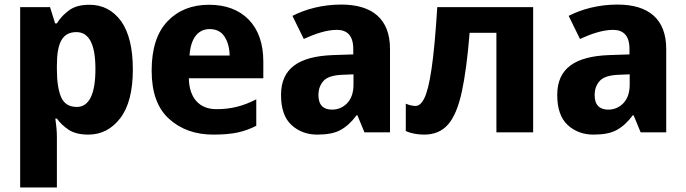

<svg xmlns="http://www.w3.org/2000/svg" viewBox="-20 -577 2989 837"><path d="M370.1 -556.2C332.5 -556.2 303.2 -548.3 281.2 -532.2C259.3 -516.1 241.2 -497.1 228 -475.1H220.2L198.2 -545.9H67.9V240.2H228V20C228 -6.8 225.1 -33.2 221.2 -60.1H228C240.7 -42 257.8 -25.9 278.8 -11.7C299.8 2.4 328.6 9.8 365.2 9.8C421.4 9.8 467.8 -14.2 504.4 -62C541 -109.9 559.1 -180.7 559.1 -273.9C559.1 -366.7 542 -437 507.8 -484.9C473.1 -532.2 427.2 -556.2 370.1 -556.2ZM313 -437C369.1 -437 396 -382.8 396 -275.9C396 -168.9 369.6 -110.8 314.9 -110.8C281.7 -110.8 258.8 -125 246.6 -153.3C234.4 -181.6 228 -222.2 228 -274.9V-291C228 -388.2 250.5 -437 313 -437Z M891.1 -556.2C816.4 -556.2 756.3 -532.2 710.4 -484.4C664.1 -436 641.1 -364.3 641.1 -269C641.1 -174.3 666.5 -104 717.3 -58.6C767.6 -13.2 831.5 9.8 909.2 9.8C951.7 9.8 987.8 6.8 1016.6 0.5C1045.4 -5.9 1072.3 -15.6 1097.2 -28.8V-144C1040 -114.7 988.3 -101.1 923.3 -101.1C847.2 -101.1 804.7 -151.9 803.2 -235.8H1127.9V-308.1C1127.9 -387.2 1106.4 -448.2 1064 -491.7C1021.5 -534.7 963.9 -556.2 891.1 -556.2ZM894 -450.2C923.3 -450.2 944.8 -439 959 -417C973.1 -395 980.5 -367.7 981 -335H806.2C811.5 -413.6 845.7 -450.2 894 -450.2Z M1467.8 -557.1C1385.3 -557.1 1312 -537.1 1254.9 -507.8L1304.2 -407.2C1353 -429.2 1402.3 -446.8 1448.7 -446.8C1493.2 -446.8 1520 -421.9 1520 -363.8V-339.8L1432.1 -336.9C1282.2 -331.5 1205.1 -278.8 1205.1 -163.1C1205.1 -104 1220.2 -60.1 1250.5 -32.2C1280.8 -4.4 1318.4 9.8 1362.8 9.8C1406.2 9.8 1439.9 3.4 1464.4 -10.3C1488.8 -23.4 1512.2 -44.4 1534.2 -74.2H1538.1L1568.8 0H1680.2V-363.8C1680.2 -494.6 1602.5 -557.1 1467.8 -557.1ZM1521 -208C1521 -173.3 1511.7 -146.5 1493.7 -127.4C1475.1 -108.4 1453.1 -99.1 1427.7 -99.1C1392.1 -99.1 1368.2 -116.7 1368.2 -162.1C1368.2 -188 1376 -209 1391.1 -225.1C1406.2 -241.2 1433.6 -249.5 1473.1 -251L1521 -252.9Z M2304.2 -545.9H1886.2C1878.9 -428.7 1870.6 -338.9 1861.3 -276.9C1852.1 -214.4 1841.3 -171.9 1830.1 -149.4C1818.8 -126.5 1806.2 -115.2 1792 -115.2C1777.8 -115.2 1763.7 -118.7 1749 -125V-5.9C1770.5 4.4 1799.8 9.8 1829.1 9.8C1873 9.8 1907.7 -4.9 1933.6 -34.7C1959.5 -64.5 1979 -111.8 1993.2 -176.8C2007.3 -241.7 2018.6 -327.1 2027.3 -434.1H2144V0H2304.2Z M2671.9 -557.1C2589.4 -557.1 2516.1 -537.1 2459 -507.8L2508.3 -407.2C2557.1 -429.2 2606.4 -446.8 2652.8 -446.8C2697.3 -446.8 2724.1 -421.9 2724.1 -363.8V-339.8L2636.2 -336.9C2486.3 -331.5 2409.2 -278.8 2409.2 -163.1C2409.2 -104 2424.3 -60.1 2454.6 -32.2C2484.9 -4.4 2522.5 9.8 2566.9 9.8C2610.4 9.8 2644 3.4 2668.5 -10.3C2692.9 -23.4 2716.3 -44.4 2738.3 -74.2H2742.2L2772.9 0H2884.3V-363.8C2884.3 -494.6 2806.6 -557.1 2671.9 -557.1ZM2725.1 -208C2725.1 -173.3 2715.8 -146.5 2697.8 -127.4C2679.2 -108.4 2657.2 -99.1 2631.8 -99.1C2596.2 -99.1 2572.3 -116.7 2572.3 -162.1C2572.3 -188 2580.1 -209 2595.2 -225.1C2610.4 -241.2 2637.7 -249.5 2677.2 -251L2725.1 -252.9Z"/></svg>

Font: Avrile Sans
Style: Bold
Weight: 700
Designer: Monotype Design Team, Google (font), Stefan Peev (BGR Cyrillic), Cristiano Sobral (main changes)
Foundry: The Avrile Sans Project Authors
Version: Version 3.110